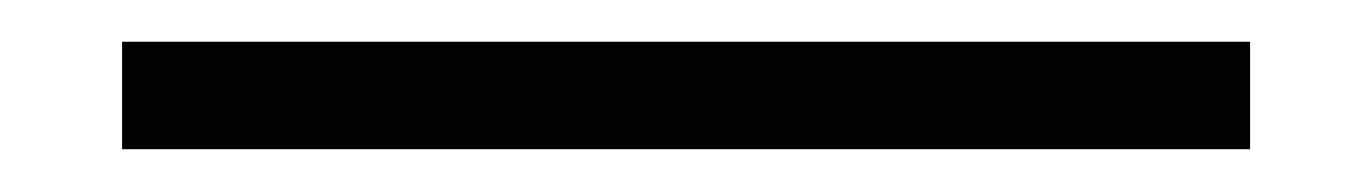

<svg xmlns="http://www.w3.org/2000/svg" viewBox="-20 32 657 92"><path d="M38.5 103.5V52H579V103.5Z"/></svg>

Font: Anek Latin Expanded Light
Style: Regular
Weight: 300
Width: 7
Designer: Yesha Goshar
Foundry: Ek Type
Version: Version 1.003